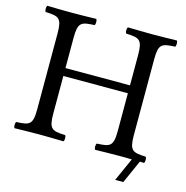

<svg xmlns="http://www.w3.org/2000/svg" viewBox="-112 -753 954 983"><g transform="rotate(15 365.0 -261.5)"><path d="M618 -122V-523C618 -606 635 -611 705 -614C711 -620 711 -641 705 -647C664 -646 613 -645 575 -645C538 -645 490 -646 446 -647C440 -641 440 -620 446 -614C516 -611 533 -606 533 -523V-363H191V-523C191 -606 208 -611 278 -614C284 -620 284 -641 278 -647C240 -646 199 -645 148 -645C98 -645 57 -646 19 -647C13 -641 13 -620 19 -614C89 -611 106 -606 106 -523V-122C106 -39 89 -34 19 -31C13 -25 13 -4 19 2C63 1 111 0 149 0C185 0 234 1 278 2C284 -4 284 -25 278 -31C208 -34 191 -39 191 -122V-321H533V-122C533 -39 516 -34 446 -31C440 -25 440 -4 446 2C491 1 539 0 576 0C595 0 617 0 640 1L585 124H628L683 1C690 2 698 2 705 2C711 -4 711 -25 705 -31C635 -34 618 -39 618 -122Z"/></g></svg>

Font: Libertinus Math
Style: Regular
Weight: 400
Designer: Philipp H. Poll, Khaled Hosny
Foundry: Caleb Maclennan
Version: Version 7.050;RELEASE